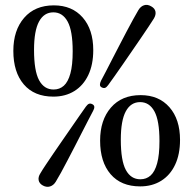

<svg xmlns="http://www.w3.org/2000/svg" viewBox="-20 -734 776 770"><path d="M196 -712.5Q269 -712.5 311.5 -664Q354 -615.5 354 -533Q354 -475 334.2 -433.2Q314.5 -391.5 278.5 -369Q242.5 -346.5 194 -346.5Q117.5 -346.5 75.5 -395.5Q33.5 -444.5 33.5 -530Q33.5 -612.5 76.8 -662.5Q120 -712.5 196 -712.5ZM271.5 -528Q271.5 -610.5 251.2 -647.5Q231 -684.5 194 -684.5Q156.5 -684.5 136.5 -647.5Q116.5 -610.5 116.5 -534Q116.5 -449.5 136.8 -412.2Q157 -375 195 -375Q219 -375 236 -390.2Q253 -405.5 262.2 -439Q271.5 -472.5 271.5 -528ZM414 -393Q407.5 -384 401.8 -381.8Q396 -379.5 388 -383.5Q381 -387 380.8 -393.8Q380.5 -400.5 385 -410Q393 -425 404.8 -447.5Q416.5 -470 430.2 -497Q444 -524 458.8 -552.2Q473.5 -580.5 487.5 -607.2Q501.5 -634 514 -656.5Q526.5 -679 535 -693.5Q544 -708.5 557.8 -713Q571.5 -717.5 586.5 -708.5Q601 -700.5 603.5 -687.5Q606 -674.5 597 -659.5Q589 -646.5 575.2 -626Q561.5 -605.5 544.5 -580.5Q527.5 -555.5 509 -528.8Q490.5 -502 472.8 -476.2Q455 -450.5 439.8 -429Q424.5 -407.5 414 -393ZM324.5 -306.5Q331 -315.5 337 -317.8Q343 -320 350.5 -316Q358 -312 358.2 -305.2Q358.5 -298.5 353.5 -289.5Q345.5 -274.5 333.8 -251.8Q322 -229 308.2 -202Q294.5 -175 279.8 -146.5Q265 -118 251 -91.2Q237 -64.5 224.8 -42Q212.5 -19.5 203.5 -5Q194.5 9.5 180.5 13.8Q166.5 18 152 10Q137.5 2 135 -11.2Q132.5 -24.5 142 -39Q149.5 -52 163.2 -72.5Q177 -93 194 -118.2Q211 -143.5 229.8 -170.2Q248.5 -197 266.2 -222.8Q284 -248.5 299 -270.2Q314 -292 324.5 -306.5ZM544 -352.5Q617 -352.5 659.5 -304Q702 -255.5 702 -173Q702 -115 682.2 -73.2Q662.5 -31.5 626.5 -9Q590.5 13.5 542 13.5Q465.5 13.5 423.5 -35.5Q381.5 -84.5 381.5 -170Q381.5 -252.5 424.8 -302.5Q468 -352.5 544 -352.5ZM619.5 -168Q619.5 -250.5 599.2 -287.5Q579 -324.5 542 -324.5Q504.5 -324.5 484.5 -287.5Q464.5 -250.5 464.5 -174Q464.5 -89.5 484.8 -52.2Q505 -15 543 -15Q567 -15 584 -30.2Q601 -45.5 610.2 -79Q619.5 -112.5 619.5 -168Z"/></svg>

Font: Fraunces 17pt
Style: Regular
Weight: 400
Version: Version 1.000;[b76b70a41]